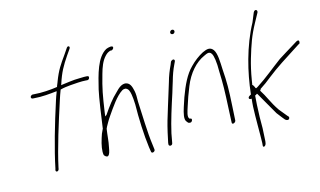

<svg xmlns="http://www.w3.org/2000/svg" viewBox="-86 -925 2102 1262"><g transform="rotate(-10 965.0 -294.0)"><path d="M151 -449H144C137 -449 129 -442 128 -436C126 -429 132 -423 138 -423H146C201 -423 257 -434 302 -443L301 -437C296 -420 291 -402 287 -383C253 -235 220 -69 206 56L204 66C203 83 224 80 226 63L227 53C243 -74 279 -236 313 -383C318 -404 323 -426 329 -446L330 -449C352 -457 375 -462 398 -466C428 -471 474 -479 503 -479H512C520 -479 525 -484 527 -491C529 -500 526 -505 518 -505H509C503 -505 490 -504 468 -501H467C419 -497 374 -484 338 -477L340 -483C358 -562 377 -601 410 -661L434 -703C443 -719 426 -727 418 -713L394 -670C360 -612 341 -581 319 -504V-503C316 -494 314 -485 310 -474V-470C265 -459 205 -449 151 -449Z M576 -406C569 -357 561 -213 558 -146L557 -145C549 -125 543 -106 540 -88C530 -44 526 -2 534 24C539 31 552 41 560 36C572 29 574 9 577 -21V-22C582 -57 580 -101 583 -143L584 -146C585 -148 586 -149 586 -151V-152L598 -179C604 -193 612 -208 620 -222C651 -276 687 -343 728 -374C735 -379 743 -381 749 -381H750C771 -377 778 -357 784 -335C788 -318 793 -295 796 -267C802 -178 817 -59 836 25L844 57C848 72 872 60 869 46L862 13C842 -73 830 -192 817 -282C815 -312 813 -336 807 -355C797 -387 787 -412 757 -415C730 -415 710 -395 688 -367C656 -332 628 -287 598 -233L596 -231L588 -224L589 -252C596 -366 599 -405 618 -503C626 -546 637 -587 660 -616C673 -633 681 -637 693 -643L695 -644H703C711 -646 718 -654 718 -662C717 -678 685 -667 672 -660C607 -617 591 -504 576 -406ZM756 -412Z M1104 -695C1102 -687 1109 -680 1117 -680C1125 -680 1131 -685 1133 -693C1135 -701 1129 -709 1121 -709C1113 -709 1106 -704 1104 -695ZM1039 -373C1034 -350 1029 -326 1023 -299C1017 -272 1011 -246 1005 -216L986 -126C978 -86 968 -12 965 19V30C967 45 991 42 991 24L992 14C993 7 994 -11 997 -39C1008 -121 1029 -213 1049 -299C1055 -325 1059 -350 1065 -374C1072 -412 1082 -450 1094 -481L1101 -500C1103 -503 1102 -507 1101 -510C1095 -521 1081 -512 1076 -504L1070 -484C1058 -452 1046 -413 1039 -373ZM1065 -371Z M1107 -195C1098 -155 1092 -115 1107 -100C1114 -91 1119 -87 1125 -87H1132C1138 -87 1143 -93 1145 -100C1147 -107 1144 -113 1138 -113H1132L1131 -114C1115 -126 1126 -164 1133 -195L1148 -258C1154 -279 1160 -301 1167 -324C1192 -408 1241 -473 1298 -504C1318 -516 1335 -526 1349 -508C1357 -499 1361 -484 1366 -465C1371 -443 1375 -417 1377 -387C1388 -301 1391 -249 1395 -139L1399 -42C1398 -22 1424 -34 1425 -49L1422 -146C1419 -258 1415 -308 1401 -395C1394 -447 1389 -503 1367 -529C1346 -552 1324 -546 1293 -528C1263 -509 1233 -482 1208 -451C1168 -404 1143 -336 1122 -258ZM1298 -504Z M1648 -664C1585 -519 1559 -346 1556 -203V-200C1548 -195 1533 -186 1539 -175C1542 -171 1548 -170 1556 -172C1555 -155 1556 -137 1556 -119C1559 -44 1571 68 1574 127V141C1572 162 1593 153 1595 133L1596 119C1596 109 1595 79 1593 31C1588 -17 1585 -69 1583 -126L1582 -189L1586 -190L1596 -198L1599 -195C1634 -146 1664 -100 1700 -50C1725 -21 1742 -6 1747 0C1753 5 1764 11 1773 4C1778 -1 1779 -9 1775 -14L1768 -20C1764 -25 1748 -40 1719 -70C1696 -98 1679 -124 1665 -147C1650 -173 1636 -192 1622 -211L1620 -215C1625 -220 1625 -221 1625 -225C1649 -243 1676 -267 1704 -294C1752 -340 1834 -403 1889 -445L1924 -472C1927 -473 1929 -474 1929 -476C1932 -487 1929 -496 1923 -496C1919 -496 1914 -494 1910 -491L1875 -465C1851 -447 1819 -424 1784 -397C1727 -347 1670 -289 1610 -243C1605 -239 1602 -237 1596 -234C1592 -237 1592 -239 1589 -245L1579 -259H1575L1576 -264C1577 -274 1577 -283 1578 -292C1582 -345 1589 -393 1597 -433C1616 -525 1629 -579 1664 -659L1692 -723C1698 -741 1677 -751 1668 -728ZM1611 -243H1610ZM1567 127Z"/></g></svg>

Font: Stray Cat
Style: LtCnObl
Weight: 300
Version: Version 1.0